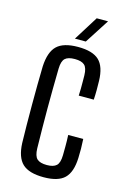

<svg xmlns="http://www.w3.org/2000/svg" viewBox="-117 -812 583 875"><g transform="rotate(15 174.5 -374.0)"><path d="M239 -393.6Q239.9 -409.8 240.1 -427.4Q240.4 -445.1 240.1 -461.4Q239.9 -477.8 239.8 -489.6Q239.1 -524.3 225 -537.2Q211 -550.1 179.3 -550.1Q147.3 -550.1 133.4 -537.2Q119.5 -524.3 118.5 -489.6Q117.5 -437.4 117 -391.2Q116.5 -345 116.5 -300.6Q116.5 -256.1 117 -210.2Q117.5 -164.3 118.5 -112.3Q119.5 -76.5 133.7 -63.4Q147.9 -50.3 180.1 -50.3Q211.2 -50.3 225.1 -63.4Q239.1 -76.5 239.8 -112.3Q240 -131 240.2 -154.9Q240.4 -178.8 239 -208H309.9Q311.3 -186.7 311.6 -162.5Q311.9 -138.4 310.9 -118.7Q308.4 -51.5 278.4 -22.2Q248.5 7.2 180.1 7.2Q110.6 7.2 79.6 -22.2Q48.7 -51.5 46 -118.7Q45 -157.6 44.5 -203.8Q44 -249.9 44 -298.6Q44 -347.2 44.5 -393.9Q45 -440.5 46 -480.1Q49.4 -548.5 80 -577.8Q110.6 -607.2 179.3 -607.2Q248.4 -607.2 278.8 -578.2Q309.2 -549.3 310.9 -482.5Q311.5 -463.2 311.4 -439.1Q311.3 -415 309.9 -393.6ZM154.9 -640 226.9 -755.2H280.4L206.2 -640Z"/></g></svg>

Font: Big Shoulders Display SC Thin
Style: Regular
Weight: 100
Designer: Patric King
Foundry: XO Type Co
Version: Version 2.002